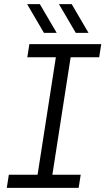

<svg xmlns="http://www.w3.org/2000/svg" viewBox="-20 -915 513 935"><path d="M13 0 23 -64H163L252 -636H113L123 -700H473L463 -636H324L235 -64H373L363 0ZM349 -755 267 -895H329L411 -755ZM194 -755 112 -895H174L256 -755Z"/></svg>

Font: MuseoModerno Light
Style: Italic
Weight: 300
Italic angle: -9°
Designer: Pablo Cosgaya, Héctor Gatti, Marcela Romero, and the Authors of The MuseoModerno Project.
Foundry: Omnibus-Type Team
Version: Version 1.003